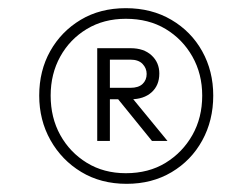

<svg xmlns="http://www.w3.org/2000/svg" viewBox="-20 -718 618 470"><path d="M290 -268Q227 -268 179 -297Q131 -326 103.5 -375Q76 -424 76 -484Q76 -545 103 -593Q130 -641 177.5 -669.5Q225 -698 288 -698Q351 -698 399.5 -669.5Q448 -641 475 -592.5Q502 -544 502 -484Q502 -423 475 -374Q448 -325 400 -296.5Q352 -268 290 -268ZM218 -373V-600H249V-373ZM352 -373 266 -479H303L390 -373ZM288 -294Q344 -294 385.5 -319.5Q427 -345 451 -387.5Q475 -430 475 -484Q475 -537 451 -579.5Q427 -622 385.5 -647Q344 -672 288 -672Q234 -672 192.5 -647Q151 -622 127.5 -579.5Q104 -537 104 -484Q104 -430 127.5 -387.5Q151 -345 192.5 -319.5Q234 -294 288 -294ZM233 -475V-503H299Q319 -503 329 -512.5Q339 -522 339 -537Q339 -551 329 -561.5Q319 -572 299 -572H233V-600H300Q332 -600 351 -582.5Q370 -565 370 -538Q370 -509 351 -492Q332 -475 300 -475Z"/></svg>

Font: Outfit Thin Light
Style: Regular
Weight: 300
Version: Version 1.100;gftools[0.9.27]